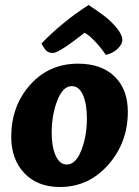

<svg xmlns="http://www.w3.org/2000/svg" viewBox="-20 -739 557 769"><path d="M267 -394Q232 -394 209.5 -336.5Q187 -279 187 -206Q187 -151 203 -115.5Q219 -80 248 -80Q283 -80 305.5 -136.5Q328 -193 328 -265Q328 -322 312.5 -358Q297 -394 267 -394ZM220 10Q130 10 77.5 -45.5Q25 -101 25 -191Q25 -314 100.5 -399Q176 -484 293 -484Q386 -484 439 -432.5Q492 -381 492 -291Q492 -168 413.5 -79Q335 10 220 10ZM335 -719Q374 -693 399 -674Q424 -655 447 -627.5Q470 -600 470 -578Q470 -562 451.5 -544Q433 -526 404 -519Q385 -547 364 -569.5Q343 -592 331 -600L319 -608Q216 -527 193 -527Q176 -527 167 -534.5Q158 -542 146 -565Q233 -654 335 -719Z"/></svg>

Font: Overlock Black
Style: Italic
Weight: 900
Designer: Dario Muhafara
Foundry: Dario Manuel Muhafara
Version: Version 1.002